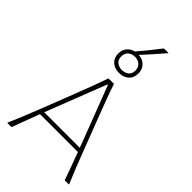

<svg xmlns="http://www.w3.org/2000/svg" viewBox="-330 -1230 1329 1329"><g transform="rotate(45 334.0 -565.5)"><path d="M31 0Q56 -58 81.8 -121.2Q107.5 -184.5 130 -242L225 -486.5Q250.5 -552 270.5 -605.5Q290.5 -659 309 -713H363Q381 -658.5 400.8 -605.5Q420.5 -552.5 446 -486L540 -240.5Q562.5 -181.5 587 -119.2Q611.5 -57 636 0H594Q576.5 -49 557.5 -101Q538.5 -153 520 -203H149Q109.5 -99.5 73 0ZM177 -275.5Q169 -254.5 160.5 -233H508.5Q501 -253.5 494 -272L339 -677H333ZM333 -791Q290.5 -791 262.8 -815.8Q235 -840.5 235 -884Q235 -925.5 262.8 -951.2Q290.5 -977 334 -977Q377 -977 404.5 -951.2Q432 -925.5 432 -884Q432 -840.5 404.2 -815.8Q376.5 -791 333 -791ZM333 -819Q363 -820 383 -835.5Q403 -851 403 -884Q403 -915 383.2 -931.8Q363.5 -948.5 334 -949Q304 -948.5 284 -931.8Q264 -915 264 -884Q264 -851 284 -835.5Q304 -820 333 -819ZM292 -956Q329 -999.5 364.8 -1043.2Q400.5 -1087 434 -1131H480Q442.5 -1087 403.8 -1043.8Q365 -1000.5 325 -957Z"/></g></svg>

Font: Commissioner Flair Thin
Style: Regular
Weight: 100
Designer: Kostas Bartsokas
Foundry: Kostas Bartsokas
Version: Version 1.000; ttfautohint (v1.8.3)